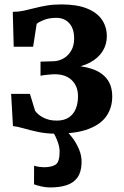

<svg xmlns="http://www.w3.org/2000/svg" viewBox="-20 -589 555 860"><path d="M230.1 9.8Q188.3 9.8 152.1 2.3Q116 -5.3 87.3 -13.7Q58.6 -22.1 38 -24.4L29.8 -168.7H114L137.2 -92.6Q150.1 -74.4 175.2 -61.6Q200.3 -48.8 233.7 -48.8Q267.6 -48.8 288.7 -63.2Q309.8 -77.5 319.6 -102.2Q329.4 -126.9 329.4 -157.5Q329.4 -202.8 301.7 -229.6Q274 -256.5 224.7 -256.5Q218.3 -256.5 205.2 -255.4Q192.1 -254.3 179.5 -252.8Q166.9 -251.2 161.5 -249.8V-312.9L219.3 -314.6Q243.4 -315.3 264.6 -327.4Q285.7 -339.6 298.9 -362.2Q312.1 -384.7 312.1 -416.3Q312.1 -460.6 290.3 -484.9Q268.5 -509.1 232.4 -509.1Q200.9 -509.1 177.5 -500Q154.1 -490.9 144.3 -482.2L128.4 -379.8H41.4L37.2 -535.9Q62.8 -536 86.5 -541.1Q110.2 -546.2 135.1 -552.7Q160 -559.2 189.2 -564.2Q218.4 -569.2 255.2 -569.2Q324.4 -569.2 369.5 -551.1Q414.6 -533 436.5 -500.9Q458.5 -468.7 458.5 -426.4Q458.5 -389.7 439.5 -359.4Q420.5 -329.1 383.3 -309Q346 -289 291.2 -282.5V-295.6Q349.5 -294.8 392.5 -280.2Q435.6 -265.6 459.2 -235.2Q482.7 -204.8 482.7 -155.9Q482.7 -107.9 457.7 -70.4Q432.7 -32.9 377.2 -11.5Q321.8 9.8 230.1 9.8ZM204.3 250.6Q186.5 250.6 166 246.2Q145.5 241.8 132.4 236.5L132.7 153.2Q143.2 156.7 156.3 158.4Q169.3 160.1 175.7 160.1Q210.6 160.1 228.8 148.5Q247 136.8 247 91Q247 72.1 240.9 53.3Q234.8 34.4 227.1 19.5Q219.3 4.7 214.1 -2.2L257.8 -6.4L277.6 -2.2Q288.4 7.3 304.9 28.9Q321.3 50.5 334 79.9Q346.7 109.4 345.3 142.7Q343.8 182.9 326.6 206.5Q309.4 230.2 278.5 240.4Q247.7 250.6 204.3 250.6Z"/></svg>

Font: Merriweather 7pt Light
Style: Regular
Weight: 300
Designer: Eben Sorkin
Foundry: Eben Sorkin
Version: Version 2.200;gftools[0.9.31]